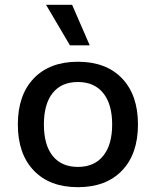

<svg xmlns="http://www.w3.org/2000/svg" viewBox="-20 -766 646 796"><path d="M552 -250Q552 -128 486 -59Q420 10 303 10Q186 10 120 -59Q54 -128 54 -250Q54 -372 120 -441Q186 -510 303 -510Q420 -510 486 -441Q552 -372 552 -250ZM162 -250Q162 -165 198.5 -119.5Q235 -74 303 -74Q371 -74 408 -120Q445 -166 445 -250Q445 -334 408 -380Q371 -426 303 -426Q235 -426 198.5 -380.5Q162 -335 162 -250ZM352 -578H270L171 -746H279Z"/></svg>

Font: Work Sans Medium
Style: Regular
Weight: 500
Designer: Wei Huang
Foundry: Wei Huang
Version: Version 1.500